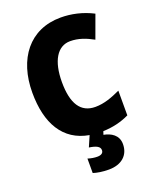

<svg xmlns="http://www.w3.org/2000/svg" viewBox="-172 -823 942 1161"><g transform="rotate(-20 298.5 -242.0)"><path d="M456 124C456 65 410 40 364 31L371 10C433 8 488 -5 540 -30V-189C486 -164 434 -144 377 -144C283 -144 237 -215 237 -354C237 -489 285 -570 368 -570C421 -570 468 -552 515 -526L569 -674C501 -709 430 -724 363 -724C162 -724 47 -572 47 -355C47 -157 123 -24 285 4L255 73C302 80 324 92 324 115C324 133 310 143 285 143C266 143 246 140 224 133V226C248 234 283 240 324 240C406 240 456 195 456 124Z"/></g></svg>

Font: Noto Sans Arabic SemCond Blk
Style: Regular
Weight: 900
Width: 4
Designer: Monotype Design Team, Nadine Chahine, Nizar Qandah and Khaled Hosny
Foundry: Monotype Imaging Inc.
Version: Version 2.012